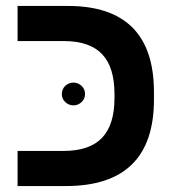

<svg xmlns="http://www.w3.org/2000/svg" viewBox="-20 -626 593 646"><path d="M498 -291Q498 0 201.2 0H39.1V-118.2H193.8Q281.2 -118.2 323.2 -162.1Q365.2 -206.1 365.2 -295.9V-309.1Q365.2 -400.4 323.2 -444.1Q281.2 -487.8 195.8 -487.8H39.1V-606H208Q498 -606 498 -315.9ZM188 -309.1Q188 -326.2 199.7 -337.2Q211.4 -348.1 227.1 -348.1Q242.7 -348.1 254.4 -337.2Q266.1 -326.2 266.1 -309.1Q266.1 -293.5 254.4 -282.5Q242.7 -271.5 227.1 -271.5Q211.4 -271.5 199.7 -282.5Q188 -293.5 188 -309.1Z"/></svg>

Font: Arimo
Style: Bold
Weight: 700
Designer: Steve Matteson
Foundry: Monotype Imaging Inc.
Version: Version 1.33